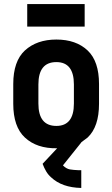

<svg xmlns="http://www.w3.org/2000/svg" viewBox="-20 -720 550 940"><path d="M101.6 -46.9Q44.9 -99.6 44.9 -211.9V-308.6Q44.9 -419.9 101.6 -472.7Q160.2 -526.4 255.9 -526.4Q352.5 -526.4 409.2 -472.7Q464.8 -419.9 464.8 -308.6V-211.9Q464.8 -99.6 409.2 -46.9L377.9 -23.4V-22.5L288.1 89.8Q304.7 106.4 322.3 109.4Q339.8 112.3 364.3 113.3Q367.2 113.3 370.6 113.3Q374 113.3 377.9 113.3V200.2Q283.2 198.2 230.5 148.4Q215.8 135.7 206.1 119.1Q196.3 102.5 188.5 82L259.8 5.9Q160.2 7.8 101.6 -46.9ZM341.8 -212.9V-306.6Q341.8 -416 255.9 -416Q168 -416 168 -306.6V-212.9Q168 -103.5 255.9 -103.5Q341.8 -103.5 341.8 -212.9ZM113.3 -700.2H394.5V-589.8H113.3Z"/></svg>

Font: Dinish
Style: Bold
Weight: 700
Designer: Bert Driehuis
Foundry: Playbeing
Version: Version 3.006; git-39231f3c-release